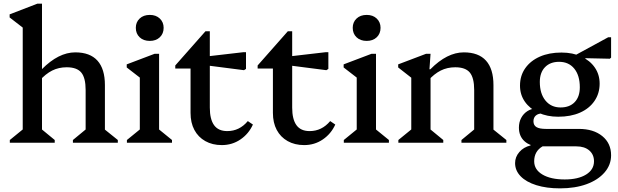

<svg xmlns="http://www.w3.org/2000/svg" viewBox="-20 -785 3401 1056"><path d="M381 0V-15L467 -86L451 -58V-290Q451 -357 427 -386Q403 -415 347 -415Q303 -415 267 -397Q231 -379 196 -340V-404H210Q302 -497 394 -497Q475 -497 516 -451.5Q557 -406 557 -317V-56L541 -85L628 -15V0ZM34 0V-15L121 -86L105 -58V-667L148 -600L33 -689V-706L186 -765H211V-56L196 -85L281 -15V0Z M678 0V-15L765 -86L749 -58V-390L792 -325L677 -414V-431L830 -489H855V-56L840 -85L926 -15V0ZM804 -560Q769 -560 748 -580Q727 -600 727 -632Q727 -663 748 -683Q769 -703 804 -703Q838 -703 859 -683Q880 -663 880 -632Q880 -600 859 -580Q838 -560 804 -560Z M1200 13Q1148 13 1109 -9Q1070 -31 1049 -70.5Q1028 -110 1028 -164V-467L1071 -408H944V-425L1110 -613H1134V-193Q1134 -129 1157.5 -96.5Q1181 -64 1230 -64Q1297 -64 1343 -119L1371 -100Q1348 -49 1302.5 -18Q1257 13 1200 13ZM1322 -399 1112 -426V-474L1319 -498H1333V-406Z M1653 13Q1601 13 1562 -9Q1523 -31 1502 -70.5Q1481 -110 1481 -164V-467L1524 -408H1397V-425L1563 -613H1587V-193Q1587 -129 1610.5 -96.5Q1634 -64 1683 -64Q1750 -64 1796 -119L1824 -100Q1801 -49 1755.5 -18Q1710 13 1653 13ZM1775 -399 1565 -426V-474L1772 -498H1786V-406Z M1871 0V-15L1958 -86L1942 -58V-390L1985 -325L1870 -414V-431L2023 -489H2048V-56L2033 -85L2119 -15V0ZM1997 -560Q1962 -560 1941 -580Q1920 -600 1920 -632Q1920 -663 1941 -683Q1962 -703 1997 -703Q2031 -703 2052 -683Q2073 -663 2073 -632Q2073 -600 2052 -580Q2031 -560 1997 -560Z M2518 0V-15L2604 -86L2588 -58V-290Q2588 -357 2564 -386Q2540 -415 2484 -415Q2440 -415 2404 -397Q2368 -379 2333 -340V-404H2347Q2439 -497 2531 -497Q2612 -497 2653 -451.5Q2694 -406 2694 -317V-56L2678 -85L2765 -15V0ZM2171 0V-15L2258 -86L2242 -56V-396L2285 -324L2170 -414V-431L2323 -489H2348L2342 -404H2348V-56L2333 -85L2418 -15V0Z M3060 251Q2986 251 2930 233.5Q2874 216 2843.5 184.5Q2813 153 2813 112Q2813 78 2836.5 51Q2860 24 2898 15V-15H2964V20Q2918 47 2918 102Q2918 148 2963.5 175Q3009 202 3086 202Q3160 202 3203.5 175Q3247 148 3247 102Q3247 65 3221 42.5Q3195 20 3150 20H2947Q2896 20 2865 -8Q2834 -36 2834 -83Q2834 -113 2846.5 -136.5Q2859 -160 2881 -174Q2903 -188 2931 -189L2964 -161Q2940 -161 2927 -149.5Q2914 -138 2914 -118Q2914 -96 2930.5 -86Q2947 -76 2983 -76H3164Q3244 -76 3292.5 -36.5Q3341 3 3341 69Q3341 122 3305 163.5Q3269 205 3206 228Q3143 251 3060 251ZM3050 -143Q2989 -143 2941.5 -165Q2894 -187 2867 -225.5Q2840 -264 2840 -314Q2840 -369 2869 -410Q2898 -451 2949 -473.5Q3000 -496 3068 -496Q3130 -496 3177.5 -474Q3225 -452 3251.5 -413.5Q3278 -375 3278 -325Q3278 -271 3249.5 -229.5Q3221 -188 3170 -165.5Q3119 -143 3050 -143ZM3063 -194Q3113 -194 3141 -223.5Q3169 -253 3169 -305Q3169 -370 3138.5 -407.5Q3108 -445 3055 -445Q3006 -445 2977.5 -415.5Q2949 -386 2949 -334Q2949 -270 2980 -232Q3011 -194 3063 -194ZM3099 -457 3325 -580H3341V-468L3334 -462L3199 -465V-457Z"/></svg>

Font: Platypi Light
Style: Regular
Weight: 400
Version: Version 1.200